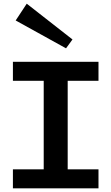

<svg xmlns="http://www.w3.org/2000/svg" viewBox="-20 -1021 603 1041"><path d="M217 -61V-626H347V-61ZM50 0V-103H514V0ZM50 -583V-686H514V-583ZM338 -759 65 -910 125 -1001 373 -807Z"/></svg>

Font: BioRhyme SemiExpanded SemiBold
Style: Regular
Weight: 600
Width: 6
Designer: Aoife Mooney
Foundry: Aoife Mooney Type
Version: Version 1.600;gftools[0.9.33]